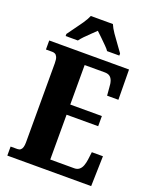

<svg xmlns="http://www.w3.org/2000/svg" viewBox="-168 -1025 899 1119"><g transform="rotate(20 281.5 -465.5)"><path d="M18 0V-56H60Q72 -56 79.5 -62Q87 -68 90.5 -80Q94 -92 94 -109V-600Q94 -626 88.5 -638Q83 -650 75 -654Q67 -658 58 -658H18V-714H513L515 -527H445L441 -575Q440 -601 434 -617.5Q428 -634 416.5 -642Q405 -650 385 -650H261V-405H457V-342H261V-64H410Q428 -64 440 -73.5Q452 -83 458.5 -100Q465 -117 468 -139L474 -187H543L538 0ZM99 -784Q112 -803 131.5 -829Q151 -855 169.5 -882Q188 -909 197 -931H334Q343 -909 361.5 -882Q380 -855 399.5 -829Q419 -803 432 -784V-771H356Q351 -780 333.5 -797.5Q316 -815 297 -833.5Q278 -852 265 -864Q252 -851 234 -834Q216 -817 200 -800.5Q184 -784 175 -771H99Z"/></g></svg>

Font: Noto Serif Khmer ExtraCondensed Black
Style: Regular
Weight: 900
Width: 2
Designer: Danh Hong and the Monotype Design Team
Foundry: Monotype Imaging Inc.
Version: Version 2.004